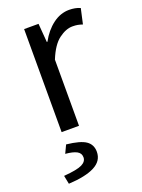

<svg xmlns="http://www.w3.org/2000/svg" viewBox="-139 -562 628 851"><g transform="rotate(-20 175.0 -136.0)"><path d="M82 0V-486H150L157 -398H160Q185 -444 221 -471Q257 -498 298 -498Q327 -498 350 -488L334 -416Q322 -420 312 -422Q302 -424 287 -424Q256 -424 222.5 -399Q189 -374 164 -312V0ZM34 226 26 186Q89 181 112 169.5Q135 158 135 138Q135 118 117 108.5Q99 99 64 96L82 58Q147 65 173 83Q199 101 199 135Q199 178 156.5 200Q114 222 34 226Z"/></g></svg>

Font: .
Style: 
Weight: 400
Designer: Paul D. Hunt, Dalton Maag
Foundry: Dalton Maag Ltd
Version: Version 1.200